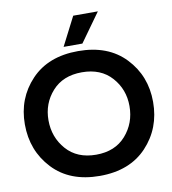

<svg xmlns="http://www.w3.org/2000/svg" viewBox="-98 -994 982 1097"><g transform="rotate(-10 393.0 -446.0)"><path d="M425 -744H316L401 -910H544ZM158 -346Q158 -247 220.5 -176Q283 -105 393 -105Q503 -105 565.5 -176Q628 -247 628 -346Q628 -443 565.5 -513Q503 -583 393 -583Q283 -583 220.5 -513Q158 -443 158 -346ZM765 -346Q765 -193 666 -87.5Q567 18 393 18Q219 18 120 -87.5Q21 -193 21 -346Q21 -497 120 -601.5Q219 -706 393 -706Q567 -706 666 -601.5Q765 -497 765 -346Z"/></g></svg>

Font: Techna Sans
Style: Regular
Weight: 400
Designer: Carl Enlund
Version: Version 1.003